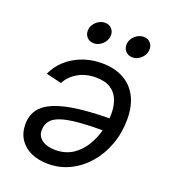

<svg xmlns="http://www.w3.org/2000/svg" viewBox="-138 -848 844 958"><g transform="rotate(20 283.5 -368.5)"><path d="M311 -552.7Q377 -552.7 424.8 -526.9Q472.7 -501 498.3 -451.9Q523.9 -402.8 523.9 -332.5Q523.9 -260.7 501.2 -198.2Q478.5 -135.7 438 -88.6Q397.5 -41.5 343.8 -14.9Q290 11.7 228 11.7Q175.3 11.7 136.2 -6.3Q97.2 -24.4 75.7 -57.6Q54.2 -90.8 54.2 -136.2Q54.2 -182.6 77.9 -215.1Q101.6 -247.6 151.4 -267.8Q201.2 -288.1 278.6 -297.6Q356 -307.1 462.9 -307.1L451.2 -239.7Q361.8 -239.7 302 -234.6Q242.2 -229.5 206.8 -217.3Q171.4 -205.1 156.2 -184.8Q141.1 -164.6 141.1 -134.8Q141.1 -103.5 167.2 -84.7Q193.4 -65.9 236.8 -65.9Q291.5 -65.9 330.1 -91.6Q368.7 -117.2 392.8 -157.7Q417 -198.2 428.5 -244.6Q439.9 -291 439.9 -332.5Q439.9 -372.1 427.2 -404.5Q414.6 -437 385.3 -456.3Q356 -475.6 305.7 -475.6Q252.9 -475.6 212.2 -452.4Q171.4 -429.2 150.9 -389.6L68.8 -409.2Q98.6 -475.1 163.6 -513.9Q228.5 -552.7 311 -552.7ZM441.4 -631.8Q417.5 -631.8 403.3 -648.9Q389.2 -666 393.1 -689.9Q397 -713.9 417 -730.7Q437 -747.6 460.9 -747.6Q484.9 -747.6 498.5 -730.7Q512.2 -713.9 508.3 -689.9Q504.9 -666 485.1 -648.9Q465.3 -631.8 441.4 -631.8ZM236.3 -631.8Q212.4 -631.8 198.2 -648.9Q184.1 -666 188 -689.9Q191.9 -713.9 211.7 -730.7Q231.4 -747.6 255.4 -747.6Q279.3 -747.6 293.2 -730.7Q307.1 -713.9 303.2 -689.9Q299.3 -666 279.5 -648.9Q259.8 -631.8 236.3 -631.8Z"/></g></svg>

Font: Inter 17pt
Style: Italic
Weight: 400
Italic angle: -9.3988°
Version: Version 4.001;git-66647c0bb